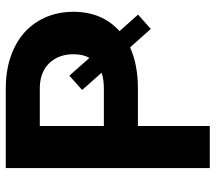

<svg xmlns="http://www.w3.org/2000/svg" viewBox="-61 -690 751 669"><g transform="rotate(-90 314.5 -355.5)"><path d="M210 -250.5V0H63.5V-710.9H340.8Q420.9 -710.9 481.7 -681.6Q542.5 -652.3 575.2 -598.4Q607.9 -544.4 607.9 -475.6Q607.9 -375 540.5 -314.5L598.1 -250L548.3 -205.6L483.9 -277.8Q423.8 -250.5 340.8 -250.5ZM447.3 -419.4Q460 -441.9 460 -474.6Q460 -526.9 429.2 -559.1Q398.4 -591.3 344.2 -592.3H210V-369.1H340.8Q373 -369.1 395.5 -377L335.4 -444.8L385.3 -489.3Z"/></g></svg>

Font: Roboto-o
Style: o-Bold
Weight: 700
Designer: Google
Version: Version 2.134; 2016; ttfautohint (v1.6)